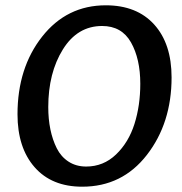

<svg xmlns="http://www.w3.org/2000/svg" viewBox="-20 -694 685 724"><path d="M290 10Q175 10 110.5 -63.5Q46 -137 46 -263Q46 -438 139 -556Q232 -674 379 -674Q496 -674 561.5 -601.5Q627 -529 627 -402Q627 -230 534 -110Q441 10 290 10ZM365 -596Q272 -596 217 -507.5Q162 -419 162 -290Q162 -245 170 -206Q178 -167 194 -135Q210 -103 238.5 -84.5Q267 -66 305 -66Q370 -66 417.5 -111.5Q465 -157 487 -226.5Q509 -296 509 -378Q509 -472 474 -534Q439 -596 365 -596Z"/></svg>

Font: Overlock
Style: Bold Italic
Weight: 700
Version: Version 1.001